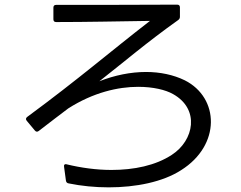

<svg xmlns="http://www.w3.org/2000/svg" viewBox="-20 -770 1040 827"><path d="M130 -208C135 -202 141 -201 147 -206C198 -245 239 -277 274 -303C382 -372 489 -396 575 -396C640 -396 693 -383 725 -365C842 -300 816 -165 720 -103C650 -57 557 -38 460 -38C396 -38 330 -47 268 -62C259 -65 254 -60 256 -51L264 8C265 15 269 19 276 20C330 31 389 37 448 37C565 37 681 14 760 -37C932 -145 925 -349 776 -424C727 -448 669 -460 609 -460C543 -460 474 -446 408 -420C514 -503 613 -588 748 -684C753 -688 755 -692 755 -698V-738C755 -746 751 -750 743 -750C561 -749 397 -749 222 -749C214 -749 210 -745 210 -737V-687C210 -679 214 -675 222 -675C356 -675 485 -678 626 -680C459 -551 318 -429 98 -267C91 -262 90 -256 95 -250Z"/></svg>

Font: LINE Seed JP_OTF Regular
Style: Regular
Weight: 400
Designer: LY Corporation & Fontrix & Fontworks
Version: Version 1.002